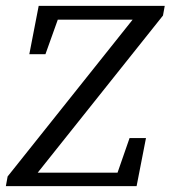

<svg xmlns="http://www.w3.org/2000/svg" viewBox="-20 -635 582 655"><path d="M0 0 6 -33 470 -615H542L536 -582L72 0ZM80 -450 112 -615H507L497 -568H135L194 -615L135 -450ZM45 0 54 -46H423L365 0L422 -164H478L446 0Z"/></svg>

Font: Lisu Bosa Light
Style: Italic
Weight: 300
Italic angle: -19°
Designer: David Morse, Annie Olsen, Victor Gaultney, Frank Grießhammer (Latin)
Foundry: SIL International
Version: Version 2.000